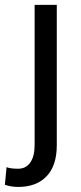

<svg xmlns="http://www.w3.org/2000/svg" viewBox="-57 -548 329 782"><path d="M174.3 -528.3V43.5Q174.3 126.5 132.8 169.9Q91.3 213.4 17.1 213.4Q-11.7 213.4 -37.1 204.6L-30.3 132.8Q-15.6 139.2 17.1 139.2Q48.8 139.2 66.4 113.8Q84 88.4 84 43.5V-528.3Z"/></svg>

Font: APIMedia Roboto
Style: Regular
Weight: 400
Designer: Google
Version: Version 2.137; 2017